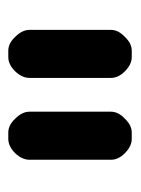

<svg xmlns="http://www.w3.org/2000/svg" viewBox="38 -804 318 433"><g transform="rotate(90 196.5 -588.0)"><path d="M47.9 -679.7Q47.9 -696.3 63.5 -710.9Q78.1 -726.6 94.7 -726.6Q98.6 -726.6 102.5 -726.6Q105.5 -726.6 109.4 -726.6Q126 -726.6 141.6 -710.9Q156.2 -696.3 156.2 -679.7Q156.2 -633.8 156.2 -587.9Q156.2 -542 156.2 -496.1Q156.2 -479.5 141.6 -463.9Q126 -448.2 109.4 -448.2Q105.5 -448.2 102.5 -448.2Q98.6 -448.2 94.7 -448.2Q78.1 -448.2 63.5 -463.9Q47.9 -479.5 47.9 -496.1Q47.9 -542 47.9 -587.9Q47.9 -633.8 47.9 -679.7ZM232.4 -679.7Q232.4 -696.3 248 -710.9Q262.7 -726.6 279.3 -726.6Q283.2 -726.6 287.1 -726.6Q290 -726.6 293.9 -726.6Q310.5 -726.6 326.2 -710.9Q340.8 -696.3 340.8 -679.7Q340.8 -633.8 340.8 -587.9Q340.8 -542 340.8 -496.1Q340.8 -479.5 326.2 -463.9Q310.5 -448.2 293.9 -448.2Q290 -448.2 287.1 -448.2Q283.2 -448.2 279.3 -448.2Q262.7 -448.2 248 -463.9Q232.4 -479.5 232.4 -496.1Q232.4 -542 232.4 -587.9Q232.4 -633.8 232.4 -679.7Z"/></g></svg>

Font: DeepSea
Style: Bold
Weight: 700
Designer: Stem
Version: Version 3.019;git-0a5106e0b